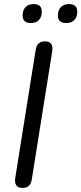

<svg xmlns="http://www.w3.org/2000/svg" viewBox="-20 -915 399 942"><path d="M91 7Q47 7 55 -43L155 -670Q161 -712 201 -712Q244 -712 236 -662L136 -35Q130 7 91 7ZM305 -802Q264 -802 264 -839Q264 -865 278.5 -880Q293 -895 318 -895Q359 -895 359 -858Q359 -832 345 -817Q331 -802 305 -802ZM131 -802Q91 -802 91 -839Q91 -865 105 -880Q119 -895 145 -895Q185 -895 185 -858Q185 -832 171 -817Q157 -802 131 -802Z"/></svg>

Font: Nunito
Style: Italic
Weight: 400
Italic angle: -9°
Designer: Vernon Adams
Foundry: Vernon Adams
Version: Version 3.601; ttfautohint (v1.8.2.53-6de2)